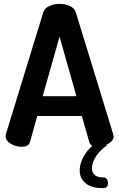

<svg xmlns="http://www.w3.org/2000/svg" viewBox="-20 -757 614 990"><path d="M91 0Q73 0 54 -7Q35 -14 22 -26Q9 -38 9 -54Q9 -57 10 -64L203 -693Q210 -715 234.5 -726Q259 -737 287 -737Q316 -737 340 -726Q364 -715 371 -693L564 -64Q566 -57 566 -54Q566 -39 552.5 -26.5Q539 -14 520 -7Q501 0 483 0Q467 0 455.5 -5.5Q444 -11 440 -26L402 -159H172L135 -26Q131 -11 119 -5.5Q107 0 91 0ZM200 -261H374L287 -568ZM508 213Q469 213 443.5 201.5Q418 190 404.5 169.5Q391 149 391 123Q391 82 416.5 41Q442 0 485 -26L532 -7Q499 14 476.5 47Q454 80 454 111Q454 133 468.5 145.5Q483 158 514 158Q526 158 531.5 167.5Q537 177 537 187Q537 198 531.5 205.5Q526 213 508 213Z"/></svg>

Font: Dosis
Style: Bold
Weight: 700
Designer: EdgarTolentino, PabloImpallari, IginoMarini
Foundry: EdgarTolentino, PabloImpallari, IginoMarini
Version: Version 3.001; ttfautohint (v1.8.2)